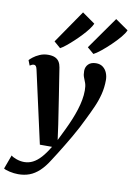

<svg xmlns="http://www.w3.org/2000/svg" viewBox="-149 -953 881 1275"><g transform="rotate(10 292.0 -315.5)"><path d="M66 -454Q62.5 -470 57.2 -476.2Q52 -482.5 44.5 -482.5Q37.5 -482.5 31 -480Q24.5 -477.5 16.5 -472L3 -506.5Q8.5 -513.5 25.8 -527.2Q43 -541 69.2 -552.5Q95.5 -564 126 -564Q154.5 -564 172.5 -555.8Q190.5 -547.5 200.2 -532Q210 -516.5 213.5 -494.5Q220.5 -448 228 -401.2Q235.5 -354.5 242.8 -307.2Q250 -260 257.2 -213Q264.5 -166 271.5 -119.5L285.5 -17.5L325.5 -99.5Q343 -136 357.8 -171.8Q372.5 -207.5 383.2 -241.8Q394 -276 400 -308.8Q406 -341.5 406 -372.5Q406 -403 399.5 -421.5Q393 -440 386 -456.8Q379 -473.5 379 -500Q379 -527.5 397.2 -545.8Q415.5 -564 449.5 -564Q477 -564 495.5 -549.8Q514 -535.5 523 -512.8Q532 -490 532 -465.5Q532 -414 520.2 -368.2Q508.5 -322.5 489 -278.5Q469.5 -234.5 446 -187.5Q432.5 -158.5 415 -125.5Q397.5 -92.5 377.8 -58.2Q358 -24 338.2 8.5Q318.5 41 301 69Q283.5 97 270 117.5Q239.5 167 207.8 196.5Q176 226 141.5 238.8Q107 251.5 66 251.5Q38 251.5 8.2 244.8Q-21.5 238 -32 230.5L2.5 136.5Q13 146.5 39.2 155.8Q65.5 165 91.5 165Q122 165 149.2 151.2Q176.5 137.5 202.8 108.5Q229 79.5 256.5 33.5H174.5ZM195.5 -621 151.5 -659 304.5 -881.5 391 -820.5Q384.5 -804.5 367.8 -782.2Q351 -760 328 -735.5Q305 -711 280 -687.8Q255 -664.5 232.8 -646.8Q210.5 -629 195.5 -621ZM420 -621.5 376 -659 529 -876 616 -815.5Q608 -795 583.8 -766.2Q559.5 -737.5 528.5 -707.8Q497.5 -678 468.2 -654.5Q439 -631 420 -621.5Z"/></g></svg>

Font: Merriweather 28pt ExtraBold
Style: Italic
Weight: 800
Italic angle: -7.8°
Version: Version 2.101